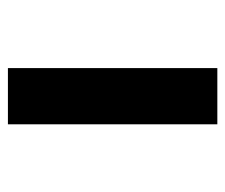

<svg xmlns="http://www.w3.org/2000/svg" viewBox="-62 -507 569 485"><g transform="rotate(-90 222.5 -264.5)"><path d="M151 0V-529H293V0Z"/></g></svg>

Font: Lexend Mega SemiBold
Style: Regular
Weight: 600
Designer: Bonnie Shaver-Troup, Thomas Jockin
Foundry: Lexend
Version: Version 1.007